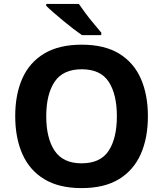

<svg xmlns="http://www.w3.org/2000/svg" viewBox="-20 -954 836 984"><path d="M738 -358Q738 -247 701.5 -164.5Q665 -82 590 -36Q515 10 398 10Q282 10 206.5 -36Q131 -82 94.5 -165Q58 -248 58 -359Q58 -470 94.5 -552Q131 -634 206.5 -679.5Q282 -725 399 -725Q515 -725 590 -679.5Q665 -634 701.5 -551.5Q738 -469 738 -358ZM217 -358Q217 -246 260 -181.5Q303 -117 398 -117Q495 -117 537 -181.5Q579 -246 579 -358Q579 -471 537 -535Q495 -599 399 -599Q303 -599 260 -535Q217 -471 217 -358ZM384 -934Q399 -912 419.5 -884.5Q440 -857 461.5 -831.5Q483 -806 499 -787V-774H400Q381 -787 355.5 -806.5Q330 -826 303.5 -848Q277 -870 254 -890Q231 -910 217 -924V-934Z"/></svg>

Font: Noto Sans Bamum
Style: Regular
Weight: 400
Designer: Monotype Design Team
Foundry: Monotype Imaging Inc.
Version: Version 2.001